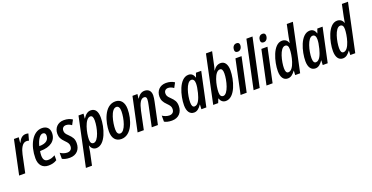

<svg xmlns="http://www.w3.org/2000/svg" viewBox="-33 -1697 5563 2868"><g transform="rotate(-20 2749.0 -263.0)"><path d="M-3 0H94L153 -280C170 -359 207 -446 273 -446C288 -446 301 -444 313 -439L342 -544C328 -548 316 -550 303 -550C249 -550 213 -520 182 -454H178L187 -540H111Z M463 10C512 10 556 1 597 -26V-104C554 -80 525 -71 486 -71C435 -71 409 -100 409 -170C409 -192 412 -216 416 -237H424C581 -237 677 -308 677 -431C677 -508 630 -550 557 -550C407 -550 313 -364 313 -159C313 -52 369 10 463 10ZM430 -310C454 -406 497 -471 543 -471C572 -471 586 -452 586 -424C586 -357 544 -310 433 -310Z M802 10C909 10 971 -61 971 -162C971 -232 947 -263 896 -314C854 -353 846 -373 846 -405C846 -443 871 -469 910 -469C937 -469 971 -458 998 -436L1039 -512C1007 -535 960 -550 906 -550C804 -550 746 -479 746 -390C746 -336 766 -297 813 -251C858 -207 868 -185 868 -152C868 -102 838 -76 791 -76C755 -76 710 -92 682 -113V-17C709 -1 749 10 802 10Z M973 234H1070L1113 32C1118 6 1124 -29 1129 -64H1132C1145 -19 1178 10 1223 10C1369 10 1440 -242 1440 -397C1440 -500 1401 -550 1334 -550C1287 -550 1249 -523 1212 -465H1209L1217 -540H1137ZM1209 -76C1176 -76 1160 -101 1160 -150C1160 -248 1209 -467 1296 -467C1326 -467 1340 -442 1340 -387C1340 -275 1289 -76 1209 -76Z M1622 10C1788 10 1860 -217 1860 -380C1860 -487 1809 -550 1723 -550C1545 -550 1482 -298 1482 -159C1482 -51 1533 10 1622 10ZM1632 -74C1598 -74 1581 -104 1581 -158C1581 -258 1622 -467 1710 -467C1745 -467 1762 -435 1762 -381C1762 -268 1714 -74 1632 -74Z M1880 0H1979L2039 -288C2063 -397 2095 -461 2149 -461C2175 -461 2187 -445 2187 -417C2187 -393 2181 -358 2174 -327L2105 0H2203L2276 -346C2283 -381 2289 -416 2289 -442C2289 -520 2243 -550 2187 -550C2140 -550 2099 -521 2069 -470H2066L2074 -540H1995Z M2425 10C2532 10 2594 -61 2594 -162C2594 -232 2570 -263 2519 -314C2477 -353 2469 -373 2469 -405C2469 -443 2494 -469 2533 -469C2560 -469 2594 -458 2621 -436L2662 -512C2630 -535 2583 -550 2529 -550C2427 -550 2369 -479 2369 -390C2369 -336 2389 -297 2436 -251C2481 -207 2491 -185 2491 -152C2491 -102 2461 -76 2414 -76C2378 -76 2333 -92 2305 -113V-17C2332 -1 2372 10 2425 10Z M2777 10C2825 10 2861 -22 2896 -74H2898L2894 0H2973L3088 -540H3004L2981 -473H2978C2963 -526 2931 -550 2886 -550C2737 -550 2670 -291 2670 -143C2670 -46 2709 10 2777 10ZM2814 -74C2785 -74 2771 -100 2771 -154C2771 -263 2820 -464 2901 -464C2932 -464 2951 -438 2951 -391C2951 -353 2945 -310 2929 -246C2908 -165 2875 -74 2814 -74Z M3282 10C3432 10 3501 -248 3501 -398C3501 -496 3462 -550 3397 -550C3350 -550 3311 -525 3278 -474H3276C3284 -499 3290 -523 3294 -540L3341 -760H3243L3082 0H3161L3186 -64H3189C3203 -19 3235 10 3282 10ZM3270 -74C3237 -74 3220 -99 3220 -151C3220 -254 3267 -465 3356 -465C3386 -465 3400 -440 3400 -386C3400 -278 3348 -74 3270 -74Z M3701 -621C3741 -621 3768 -658 3768 -703C3768 -733 3751 -747 3722 -747C3675 -747 3654 -704 3654 -666C3654 -636 3669 -621 3701 -621ZM3517 0H3614L3729 -540H3632Z M3724 0H3821L3983 -760H3886Z M4113 -621C4153 -621 4180 -658 4180 -703C4180 -733 4163 -747 4134 -747C4087 -747 4066 -704 4066 -666C4066 -636 4081 -621 4113 -621ZM3929 0H4026L4141 -540H4044Z M4266 10C4316 10 4349 -19 4387 -70H4389L4385 0H4464L4625 -760H4528L4489 -574C4483 -548 4477 -515 4472 -480H4469C4455 -526 4419 -550 4373 -550C4229 -550 4161 -287 4161 -143C4161 -46 4200 10 4266 10ZM4305 -74C4276 -74 4262 -100 4262 -153C4262 -250 4307 -464 4392 -464C4426 -464 4442 -440 4442 -392C4442 -305 4400 -74 4305 -74Z M4706 10C4754 10 4790 -22 4825 -74H4827L4823 0H4902L5017 -540H4933L4910 -473H4907C4892 -526 4860 -550 4815 -550C4666 -550 4599 -291 4599 -143C4599 -46 4638 10 4706 10ZM4743 -74C4714 -74 4700 -100 4700 -154C4700 -263 4749 -464 4830 -464C4861 -464 4880 -438 4880 -391C4880 -353 4874 -310 4858 -246C4837 -165 4804 -74 4743 -74Z M5142 10C5192 10 5225 -19 5263 -70H5265L5261 0H5340L5501 -760H5404L5365 -574C5359 -548 5353 -515 5348 -480H5345C5331 -526 5295 -550 5249 -550C5105 -550 5037 -287 5037 -143C5037 -46 5076 10 5142 10ZM5181 -74C5152 -74 5138 -100 5138 -153C5138 -250 5183 -464 5268 -464C5302 -464 5318 -440 5318 -392C5318 -305 5276 -74 5181 -74Z"/></g></svg>

Font: Noto Sans UI Condensed Medium
Style: Italic
Weight: 500
Width: 3
Italic angle: -12°
Designer: Monotype Design Team
Foundry: Monotype Imaging Inc.
Version: Version 1.901